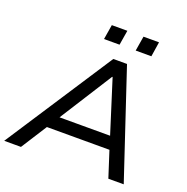

<svg xmlns="http://www.w3.org/2000/svg" viewBox="-169 -1041 1154 1185"><g transform="rotate(20 408.5 -449.0)"><path d="M-15 0 445 -705H535L770 0H669L605 -199L647 -170H168L222 -199L95 0ZM476 -599 243 -232 215 -253H625L595 -232L479 -599ZM557 -801 573 -898H675L660 -801ZM349 -801 365 -898H467L451 -801Z"/></g></svg>

Font: Nunito Sans 10pt SemiExpanded Medium
Style: Italic
Weight: 500
Width: 6
Italic angle: -9°
Designer: Vernon Adams
Foundry: Vernon Adams
Version: Version 3.101;gftools[0.9.27]